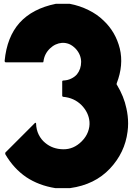

<svg xmlns="http://www.w3.org/2000/svg" viewBox="-20 -800 690 990"><path d="M339.8 -780.3Q391.6 -770.5 436.5 -748Q480.5 -726.6 513.7 -694.3Q576.2 -635.7 597.7 -549.8Q618.2 -464.8 582 -371.1Q581.1 -369.1 581.1 -366.2Q581.1 -364.3 583 -362.3Q619.1 -302.7 631.8 -241.2Q640.6 -202.1 640.6 -163.1Q640.6 -142.6 637.7 -121.1Q624 -12.7 546.9 69.3Q468.8 152.3 341.8 169.9Q316.4 169.9 264.6 169.9Q179.7 156.2 115.2 113.3Q50.8 69.3 7.8 -3.9Q6.8 -6.8 6.8 -9.8Q6.8 -12.7 8.8 -14.6Q59.6 -65.4 160.2 -166Q161.1 -167 162.1 -167Q164.1 -167 165 -166Q166 -165 166 -164.1Q166 -164.1 166 -163.1Q167 -130.9 179.7 -105.5Q192.4 -80.1 212.9 -63.5Q251 -31.2 305.7 -30.3Q359.4 -29.3 401.4 -71.3Q423.8 -93.8 433.6 -120.1Q443.4 -146.5 441.4 -171.9Q437.5 -219.7 400.4 -257.8Q362.3 -295.9 305.7 -300.8Q303.7 -300.8 302.7 -302.7Q300.8 -303.7 300.8 -305.7Q300.8 -331.1 300.8 -379.9Q300.8 -382.8 302.7 -383.8Q303.7 -384.8 305.7 -384.8Q329.1 -385.7 346.7 -394.5Q365.2 -403.3 377 -417Q398.4 -444.3 398.4 -481.4Q397.5 -518.6 371.1 -547.9Q354.5 -565.4 335.9 -573.2Q317.4 -580.1 299.8 -579.1Q264.6 -576.2 237.3 -549.8Q209 -522.5 204.1 -483.4Q204.1 -480.5 203.1 -479.5Q201.2 -478.5 200.2 -478.5Q136.7 -478.5 9.8 -478.5Q7.8 -478.5 5.9 -480.5Q3.9 -482.4 3.9 -485.4Q3.9 -485.4 3.9 -485.4Q3.9 -485.4 3.9 -486.3Q15.6 -609.4 81.1 -682.6Q147.5 -755.9 267.6 -780.3Q286.1 -780.3 300.8 -780.3Q316.4 -780.3 339.8 -780.3Z"/></svg>

Font: Avicii Garde
Style: Regular
Weight: 500
Version: Version 1.0